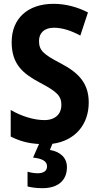

<svg xmlns="http://www.w3.org/2000/svg" viewBox="-20 -744 516 1004"><path d="M330 130C330 79 293 49 241 40L254 8C374 -8 444 -94 444 -208C444 -307 393 -363 297 -413C207 -460 184 -480 184 -530C184 -570 210 -599 262 -599C304 -599 350 -585 400 -558L440 -679C387 -706 326 -724 260 -724C125 -724 41 -647 41 -524C41 -409 98 -360 190 -311C278 -265 301 -242 301 -195C301 -150 271 -116 212 -116C158 -116 92 -136 36 -169V-30C83 -6 129 6 184 9L153 80C199 85 226 98 226 126C226 149 209 162 177 162C160 162 142 159 124 154V231C143 236 170 240 202 240C284 240 330 199 330 130Z"/></svg>

Font: Noto Sans Thai Looped Condensed
Style: Bold
Weight: 700
Width: 3
Designer: Sasikarn Vongin, Ben Mitchell
Foundry: The Fontpad Ltd
Version: Version 1.001